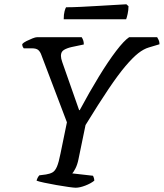

<svg xmlns="http://www.w3.org/2000/svg" viewBox="-20 -878 766 898"><path d="M334 0Q326 0 300.5 -3.5Q275 -7 244 -12.5Q213 -18 187 -23.5Q161 -29 151 -33Q155 -48 164 -58L195 -62Q214 -65 226 -72Q238 -79 246.5 -99Q255 -119 263 -160L293 -306L173 -622Q168 -636 159 -644Q150 -652 129 -652H91Q89 -654 86.5 -659Q84 -664 84 -672Q90 -679 104 -686Q118 -693 132 -698.5Q146 -704 153 -704H362Q366 -698 369 -690Q372 -682 372 -670L315 -658Q293 -653 279 -644.5Q265 -636 265 -617Q265 -605 271 -588L350 -363H353Q398 -447 442 -519Q486 -591 523 -639.5Q560 -688 584 -704H715Q718 -699 722 -691Q726 -683 726 -671L676 -656Q652 -649 626.5 -629Q601 -609 567 -569Q533 -529 487.5 -461.5Q442 -394 380 -293L347 -133Q342 -108 333 -90.5Q324 -73 318 -67L415 -56Q416 -54 418.5 -47.5Q421 -41 421 -33Q405 -20 379 -10Q353 0 334 0ZM278 -788Q278 -811 282 -825.5Q286 -840 289 -844Q319 -844 359.5 -846Q400 -848 442 -850.5Q484 -853 519 -855Q554 -857 571 -858L581 -849Q581 -831 577 -813Q573 -795 570 -788Z"/></svg>

Font: Texturina
Style: Italic
Weight: 400
Italic angle: -11°
Designer: Guillermo Torres Carreño
Foundry: Omnibus-Type
Version: Version 1.002; ttfautohint (v1.8.3)